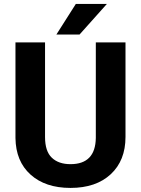

<svg xmlns="http://www.w3.org/2000/svg" viewBox="-20 -921 698 951"><path d="M601.6 -710.9V-242.7Q601.6 -126 528.6 -58.1Q455.6 9.8 329.1 9.8Q204.6 9.8 131.3 -56.2Q58.1 -122.1 56.6 -237.3V-710.9H203.1V-241.7Q203.1 -171.9 236.6 -139.9Q270 -107.9 329.1 -107.9Q452.6 -107.9 454.6 -237.8V-710.9ZM355.5 -901.4H509.3L374 -750H259.3Z"/></svg>

Font: MAUL Bold
Style: Bold
Weight: 700
Designer: MAUL
Version: Version 1.0; 2020; ttfautohint (v1.8.3)